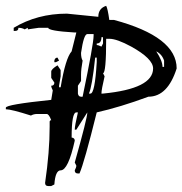

<svg xmlns="http://www.w3.org/2000/svg" viewBox="-20 -682 624 657"><path d="M343.3 -662.1Q348.6 -652.8 354 -613.8H370.1Q584.5 -556.2 584.5 -447.8Q553.7 -351.1 487.8 -351.1Q391.1 -315.4 311 -297.4Q268.1 -124.5 252 -88.4H246.6Q235.8 -88.4 235.8 -99.1Q241.2 -109.4 241.2 -115.2L235.8 -126Q278.8 -278.3 278.8 -297.4L241.2 -238.3H235.8Q235.8 -251.5 246.6 -297.4H241.2Q225.1 -297.4 225.1 -211.4Q235.8 -210 235.8 -200.7Q213.4 -99.1 187.5 -99.1Q169.4 -99.1 166 -50.8L155.3 -45.4H145Q134.3 -45.4 134.3 -56.2Q149.9 -162.1 149.9 -249V-265.1Q149.9 -270.5 155.3 -270.5Q147.5 -292 139.6 -292H107.4Q95.2 -292 85.9 -286.6Q18.6 -308.1 0 -308.1V-313.5Q0 -324.2 155.3 -340.3L160.6 -372.6Q155.3 -382.8 155.3 -388.7Q166 -388.7 166 -399.4L155.3 -415.5V-437Q155.3 -445.3 176.8 -458.5L187.5 -442.4V-420.9L182.1 -388.7V-383.3H187.5Q204.1 -482.9 225.1 -506.3L241.2 -570.8H235.8Q145 -576.2 145 -586.9H112.8L75.2 -581.5V-586.9L64.5 -581.5Q55.2 -586.9 43 -586.9Q43 -576.2 32.2 -576.2H26.9V-586.9Q107.4 -635.3 209 -635.3L316.4 -624.5Q316.4 -653.3 343.3 -662.1ZM257.3 -501Q257.3 -483.4 262.7 -474.6Q257.3 -445.3 257.3 -426.3V-404.8L246.6 -388.7V-361.8Q248.5 -351.1 257.3 -351.1H262.7Q300.3 -531.7 300.3 -560.1V-565.4H278.8Q266.6 -565.4 257.3 -501ZM327.1 -554.7Q327.1 -533.2 311 -533.2V-527.8Q316.9 -527.8 327.1 -522.5L332.5 -533.2V-554.7ZM343.3 -549.3Q343.3 -431.6 332.5 -431.6L337.9 -420.9Q327.1 -375 327.1 -361.8H332.5Q503.9 -378.4 503.9 -447.8Q503.9 -481 429.2 -522.5Q379.9 -549.3 354 -549.3ZM514.6 -506.3Q536.1 -473.6 536.1 -453.1H541.5V-474.6Q534.2 -496.6 514.6 -506.3ZM305.7 -484.9Q294.9 -383.8 284.2 -361.8H289.6Q304.7 -361.8 311 -469.2V-484.9ZM176.8 -484.9 182.1 -474.6 171.4 -469.2H166V-474.6Q168 -484.9 176.8 -484.9Z"/></svg>

Font: Otrack
Style: Regular
Weight: 400
Designer: Sodina
Foundry: Sodina
Version: Version 2.10 June 16, 2016